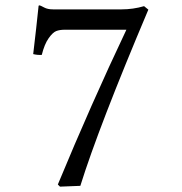

<svg xmlns="http://www.w3.org/2000/svg" viewBox="-20 -683 680 717"><path d="M222 -572Q203 -572 190 -567Q177 -562 161.5 -540Q146 -518 136 -478Q120 -477 104 -481Q116 -582 124 -660Q124 -663 128 -663Q132 -662 145 -655Q158 -648 178 -648H434Q477 -648 518 -660L534 -647Q349 -210 280 11L204 14L196 6Q321 -296 452 -572Z"/></svg>

Font: Linux Libertine Mono O
Style: Mono
Weight: 400
Designer: Philipp H. Poll
Foundry: Philipp H. Poll
Version: Version 5.1.7